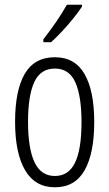

<svg xmlns="http://www.w3.org/2000/svg" viewBox="-20 -785 464 815"><path d="M380 -267Q380 -134 339 -62Q298 10 213 10Q129 10 86.5 -62.5Q44 -135 44 -268Q44 -401 85 -471.5Q126 -542 213 -542Q298 -542 339 -470.5Q380 -399 380 -267ZM99 -268Q99 -155 126.5 -96.5Q154 -38 213 -38Q271 -38 298.5 -94.5Q326 -151 326 -267Q326 -376 300 -435Q274 -494 213 -494Q152 -494 125.5 -436.5Q99 -379 99 -268ZM328 -757Q313 -734 290 -705.5Q267 -677 242 -650.5Q217 -624 197 -606H164V-618Q195 -658 219 -693Q243 -728 264 -765H328Z"/></svg>

Font: Noto Sans Lao UI ExtCond Light
Style: Regular
Weight: 300
Width: 2
Designer: Monotype Design Team
Foundry: Monotype Imaging Inc.
Version: Version 2.000; ttfautohint (v1.8.4.7-5d5b)